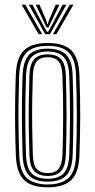

<svg xmlns="http://www.w3.org/2000/svg" viewBox="-20 -790 405 817"><path d="M182.9 7Q113.1 7 81.7 -24.7Q50.2 -56.4 47.5 -127.6Q45.2 -189.1 44.5 -245.9Q43.7 -302.7 44.5 -358.7Q45.2 -414.6 47.4 -473.2Q50.6 -547.2 83.6 -577.1Q116.5 -607 182.9 -607Q253 -607 284 -575.1Q315 -543.3 317.9 -472.2Q321.4 -380 321.3 -297.1Q321.3 -214.3 317.9 -126.8Q314.9 -52.9 282 -22.9Q249.1 7 182.9 7ZM182.9 -5.1Q240.8 -5.1 270.7 -31.9Q300.6 -58.7 303.4 -127Q306.8 -214.2 306.8 -295.5Q306.9 -376.9 303.4 -471.5Q301 -535.1 273.9 -565Q246.9 -594.9 182.9 -594.9Q121.7 -594.9 93 -566.4Q64.4 -537.9 61.7 -470.5Q59.8 -418.5 59 -363.7Q58.2 -308.9 58.9 -250.1Q59.7 -191.4 62 -127.1Q64.6 -58.3 94.9 -31.7Q125.2 -5.1 182.9 -5.1ZM182.9 -17.1Q129 -17.1 103.8 -43.1Q78.7 -69 76.2 -130.1Q74.4 -182.8 73.6 -239.5Q72.8 -296.2 73.4 -354.4Q74 -412.7 76.2 -470Q78.7 -531.7 104.1 -557.3Q129.5 -582.9 182.9 -582.9Q233.7 -582.9 260.1 -558.5Q286.6 -534.1 288.9 -472.4Q291.1 -412.8 291.9 -356.1Q292.6 -299.4 291.9 -243.3Q291.3 -187.3 289.2 -130Q286.8 -68.1 261.3 -42.6Q235.7 -17.1 182.9 -17.1ZM182.9 -29.2Q228.1 -29.2 250.3 -51.9Q272.5 -74.6 274.7 -130.4Q277.4 -203.8 277.7 -290Q278.1 -376.1 274.6 -469.4Q272.5 -525.9 250 -548.4Q227.5 -570.8 182.9 -570.8Q137.3 -570.8 115.2 -548Q93.1 -525.3 90.7 -469.6Q89 -420.3 88.1 -365.5Q87.3 -310.7 87.9 -251.6Q88.5 -192.6 90.7 -130.1Q92.9 -73.2 115.9 -51.2Q138.8 -29.2 182.9 -29.2ZM182.9 -41.3Q146.2 -41.3 126.6 -60.6Q107 -80 105.2 -130.6Q103.2 -188.4 102.5 -244.1Q101.8 -299.8 102.5 -355.6Q103.2 -411.4 105.2 -468.8Q107.1 -517.3 125.5 -538Q143.9 -558.7 182.9 -558.7Q219.5 -558.7 238.9 -539.4Q258.3 -520 260.1 -469.2Q263.1 -383.9 263.2 -298.1Q263.3 -212.3 260.2 -131Q258.3 -81.8 239.6 -61.5Q221 -41.3 182.9 -41.3ZM182.9 -53.4Q214.9 -53.4 229.5 -71.8Q244.2 -90.2 245.7 -131.7Q248.4 -208.2 248.7 -291.4Q249.1 -374.7 245.6 -468.7Q244.2 -512.1 228.6 -529.4Q213 -546.6 182.9 -546.6Q150.5 -546.6 135.9 -528.1Q121.2 -509.6 119.7 -468.1Q117.7 -412 117 -358.2Q116.3 -304.3 117 -248.6Q117.7 -193 119.7 -131Q121.2 -87.3 137.1 -70.3Q153 -53.4 182.9 -53.4ZM72.1 -770.2H87.6L159.6 -644.4H144.5ZM102.3 -770.2H118.2L167.6 -676L180.1 -654.7H184.5L197.1 -676L246.4 -770.2H262.4L192.4 -644.4H172.3ZM132.1 -770.2H148L177.1 -702.4L180.9 -687.8H183.7L187.6 -702.4L217.1 -770.2H233L195.9 -693.1L186.8 -673.2H177.9L168.6 -693.1ZM277 -770.2H292.5L220.2 -644.4H205.1Z"/></svg>

Font: Big Shoulders Inline Display SC Thin
Style: Regular
Weight: 100
Designer: Patric King
Foundry: XO Type Co
Version: Version 2.002